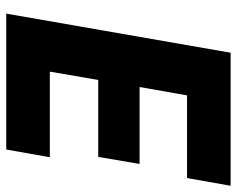

<svg xmlns="http://www.w3.org/2000/svg" viewBox="-90 -650 740 599"><g transform="rotate(90 279.5 -350.0)"><path d="M22 0H446L470 -136H203L229 -287H469L491 -416H251L277 -564H535L559 -700H144Z"/></g></svg>

Font: Fixel Text 20240404
Style: Bold Italic
Weight: 700
Width: 4
Italic angle: -10°
Designer: AlfaBravo + MacPaw
Foundry: Kyrylo Tkachov, Marchela Mozhyna, Serhii Makarenko, Maria Weinstein, Zakhar Kryvoshyya
Version: Version 1.211;Glyphs 3.2 (3225)